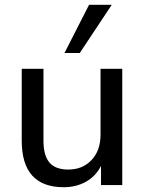

<svg xmlns="http://www.w3.org/2000/svg" viewBox="-20 -775 605 804"><path d="M247 9Q71 9 71 -186V-487H162V-186Q162 -124 187 -94.5Q212 -65 266 -65Q326 -65 363.5 -105Q401 -145 401 -211V-487H492V0H403V-80Q380 -36 339 -13.5Q298 9 247 9ZM250 -553 353 -755H448L314 -553Z"/></svg>

Font: Nunito Sans Medium
Style: Regular
Weight: 500
Designer: Vernon Adams
Foundry: Vernon Adams
Version: Version 3.101; ttfautohint (v1.8.4.7-5d5b);gftools[0.9.27]